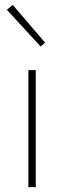

<svg xmlns="http://www.w3.org/2000/svg" viewBox="-20 -764 262 784"><path d="M146 -574 164 -590 32 -744 8 -724 146 -574ZM96 0H126V-478H96V0Z"/></svg>

Font: Assistant ExtraLight
Style: Regular
Weight: 275
Designer: Hebrew By Ben Nathan, Latin by Paul Hunt
Version: Version 2.001;PS 002.001;hotconv 1.0.88;makeotf.lib2.5.64775